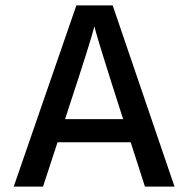

<svg xmlns="http://www.w3.org/2000/svg" viewBox="-20 -694 700 714"><path d="M233 -285 222 -251H438L427 -285Q389 -403 365 -480.5Q341 -558 336 -577L331 -596Q320 -549 233 -285ZM140 0H31L264 -674H399L629 0H519L466 -165H194Z"/></svg>

Font: Hind Madurai Medium
Style: Regular
Weight: 500
Designer: Jyotish Sonowal
Foundry: Indian Type Foundry
Version: Version 1.001;PS 1.0;hotconv 1.0.86;makeotf.lib2.5.63406; tt